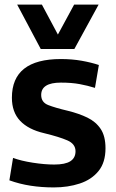

<svg xmlns="http://www.w3.org/2000/svg" viewBox="-20 -809 509 839"><path d="M21 -21 37 -119Q72 -106 123.5 -98Q175 -90 217 -90Q265 -90 287.5 -104.5Q310 -119 310 -148Q310 -180 274.5 -195.5Q239 -211 173 -227Q104 -243 68 -281Q32 -319 32 -382Q32 -551 246 -551Q295 -551 337 -543.5Q379 -536 412 -525L395 -425Q363 -435 328 -441.5Q293 -448 246 -448Q160 -448 160 -394Q160 -362 190.5 -350Q221 -338 276 -325Q325 -313 362 -295Q399 -277 420 -245.5Q441 -214 441 -161Q441 -99 410.5 -61.5Q380 -24 328.5 -7Q277 10 215 10Q162 10 113.5 2.5Q65 -5 21 -21ZM411 -789 305 -595H158L55 -789H163L233 -658L304 -789Z"/></svg>

Font: Georama SemiBold
Style: Regular
Weight: 600
Designer: Jean-Baptiste Levee
Foundry: Production Type
Version: Version 1.000